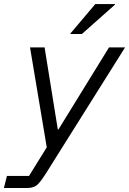

<svg xmlns="http://www.w3.org/2000/svg" viewBox="-82 -736 643 956"><path d="M-62.5 200 -47.5 140H62.5L150.8 -2.5L67.5 -500H140L205.8 -91.7H209.2L460.8 -500H540.8L226.7 0L148.3 125Q126.7 160 107.9 180Q89.2 200 54.2 200ZM268.3 -566.7 269.2 -570 392.5 -715.8H490.8L490 -712.5L325.8 -566.7Z"/></svg>

Font: Funnel Sans Light
Style: Italic
Weight: 300
Italic angle: -14.036°
Designer: NORD ID, Kristian Moeller
Foundry: Dicotype
Version: Version 1.000